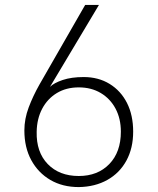

<svg xmlns="http://www.w3.org/2000/svg" viewBox="-20 -750 640 780"><path d="M300 10Q234 10 184.5 -19Q135 -48 107 -99.5Q79 -151 79 -220Q79 -267 96.5 -313.5Q114 -360 140 -406L326 -730H382L183 -397Q199 -413 234.5 -425Q270 -437 320 -437Q380 -437 425.5 -409Q471 -381 496 -331.5Q521 -282 521 -215Q521 -148 493.5 -97.5Q466 -47 416 -19Q366 9 300 10ZM300 -35Q377 -35 424 -83.5Q471 -132 471 -215Q471 -268 449.5 -308.5Q428 -349 389.5 -372Q351 -395 300 -395Q249 -395 211 -372Q173 -349 151.5 -308.5Q130 -268 129 -215Q127 -132 174 -83.5Q221 -35 300 -35Z"/></svg>

Font: Tiny Thin
Style: Regular
Weight: 100
Monospace: yes
Designer: Philipp Nurullin, Konstantin Bulenkov
Foundry: JetBrains
Version: Version 2.251; ttfautohint (v1.8.4.7-5d5b)